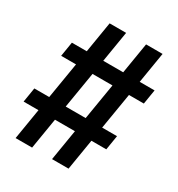

<svg xmlns="http://www.w3.org/2000/svg" viewBox="-171 -826 850 917"><g transform="rotate(30 254.5 -367.5)"><path d="M51 -18 79 -188H-3L10 -268H92L125 -467H43L56 -547H138L166 -717H257L229 -547H339L367 -717H458L430 -547H512L499 -467H417L384 -268H466L453 -188H371L343 -18H252L280 -188H170L142 -18ZM183 -268H293L326 -467H216Z"/></g></svg>

Font: Iosevka Curly Medium
Style: Italic
Weight: 500
Italic angle: -9°
Monospace: yes
Designer: Belleve Invis
Foundry: Belleve Invis
Version: Version 22.1.2; ttfautohint (v1.8.4)